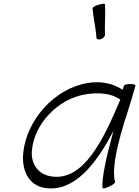

<svg xmlns="http://www.w3.org/2000/svg" viewBox="-20 -994 747 1031"><path d="M477 -950C481 -897 494 -847 498 -793C497 -784 507 -780 520 -783C533 -787 544 -798 544 -807C541 -860 547 -916 544 -970C544 -975 530 -975 511 -969C493 -964 477 -955 477 -950ZM598 -16C581 -78 604 -180 627 -267C651 -356 684 -444 707 -533C710 -539 697 -543 680 -543C663 -543 647 -539 645 -533C643 -526 641 -519 639 -512C588 -545 524 -561 450 -548C272 -519 122 -348 105 -174C95 -81 133 1 220 15C376 40 495 -110 589 -291C587 -283 585 -275 583 -267C556 -170 523 -30 531 16C532 20 548 17 566 8C584 0 599 -11 598 -16ZM254 -47C187 -57 146 -112 151 -182C161 -325 288 -462 437 -487C508 -499 578 -494 626 -459C537 -248 430 -18 254 -47Z"/></svg>

Font: Nupuram ExtraLight Oblique
Style: Regular
Weight: 200
Designer: Santhosh Thottingal (santhosh.thottingal@gmail.com)
Foundry: SMC
Version: Version 1.000